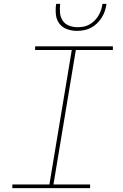

<svg xmlns="http://www.w3.org/2000/svg" viewBox="-20 -975 640 995"><path d="M44 0V-19H236L352 -716H162V-735H565V-716H373L257 -19H447V0ZM379 -815Q352 -815 327 -824Q302 -833 287 -853.5Q272 -874 269.5 -901Q267 -928 271 -955H292Q289 -932 291 -909Q293 -886 305 -868Q317 -850 338 -842Q359 -834 382 -834Q398 -834 413.5 -837Q429 -840 443.5 -848Q458 -856 470 -868Q482 -880 490.5 -894.5Q499 -909 504 -924Q509 -939 511 -955H532Q529 -936 523.5 -918.5Q518 -901 507.5 -884.5Q497 -868 483 -854Q469 -840 451.5 -831Q434 -822 415.5 -818.5Q397 -815 379 -815Z"/></svg>

Font: Iosevka Slab Thin Extended
Style: Italic
Weight: 100
Width: 7
Italic angle: -9°
Monospace: yes
Designer: Belleve Invis
Foundry: Belleve Invis
Version: Version 11.1.0; ttfautohint (v1.8.3)